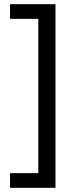

<svg xmlns="http://www.w3.org/2000/svg" viewBox="-20 -737 361 917"><path d="M28 160H245V-717H28V-647H163V90H28Z"/></svg>

Font: Noto Sans UI SemiCondensed
Style: Regular
Weight: 400
Width: 4
Designer: Monotype Design Team
Foundry: Monotype Imaging Inc.
Version: 1.001